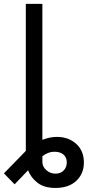

<svg xmlns="http://www.w3.org/2000/svg" viewBox="-54 -747 445 972"><path d="M160.5 -727.3V-39.1Q197.8 -54 234.4 -54Q293 -54 331.9 -18.6Q370.7 16.7 370.7 75.3Q370.7 132.8 332 168.7Q293.3 204.5 227.3 204.5Q169.4 204.5 135.8 178.3Q102.3 152 88.1 115.1L19.9 186.1L-34.1 130.7L76.7 17V-727.3ZM160.5 43.7V72.4Q160.5 96.9 180.6 114.5Q200.6 132.1 227.3 132.1Q252.8 132.1 268.5 115.9Q284.1 99.8 284.1 75.3Q284.1 49.7 267.4 35.5Q250.7 21.3 223 21.3Q204.2 21.3 188.9 27.5Q173.7 33.7 160.5 43.7Z"/></svg>

Font: Inter Alia
Style: Regular
Weight: 400
Designer: Rasmus Andersson (Latin, Greek, Cyrillic etc.) and Evan from Shavian.info (Shavian, old style figures)
Foundry: Shavian.info
Version: Version 0.001;git-37ab20767